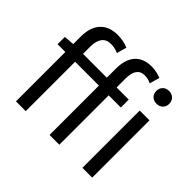

<svg xmlns="http://www.w3.org/2000/svg" viewBox="-163 -938 1152 1152"><g transform="rotate(45 412.5 -362.0)"><path d="M381 0H464V-419H567V-486H464V-562C464 -625 487 -657 532 -657C550 -657 569 -653 587 -644L605 -708C583 -717 554 -724 524 -724C426 -724 381 -661 381 -562V-486H179V-548C179 -612 206 -647 254 -647C279 -647 298 -643 319 -633L337 -696C312 -707 280 -714 247 -714C146 -714 96 -651 96 -550V-486L30 -481V-419H96V0H179V-419H381ZM660 0H743V-486H660ZM702 -586C734 -586 757 -607 757 -640C757 -672 734 -694 702 -694C670 -694 647 -672 647 -640C647 -607 670 -586 702 -586Z"/></g></svg>

Font: DAIFUKU Sans
Style: Regular
Weight: 400
Designer: Original font ‘Source Han Sans JP’ : Paul D. Hunt
Foundry: Daifuku
Version: Version 1.000